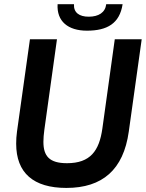

<svg xmlns="http://www.w3.org/2000/svg" viewBox="-20 -885 699 920"><path d="M298 15.5C471 15.5 571.5 -72 597 -254L659 -697H530L470.5 -269C455.5 -162.5 413 -103 301 -103C217 -103 188 -136.5 188 -205.5C188 -222 189.5 -241.5 192.5 -263L253 -697H123.5L61.5 -255C58.5 -234.5 57.5 -214.5 57.5 -196.5C57.5 -56.5 140 15.5 298 15.5ZM256 -865C251 -783 306 -738 396.5 -738C493.5 -738 553.5 -772.5 567.5 -865H489C484.5 -825 452.5 -805 405 -805C360 -805 332 -824.5 334.5 -865Z"/></svg>

Font: HK Grotesk
Style: Bold Italic
Weight: 700
Italic angle: -16°
Designer: Alfredo Marco Pradil
Foundry: Hanken Design Co.
Version: Version 3.001;FEAKit 1.0